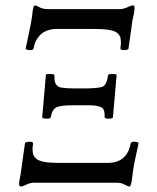

<svg xmlns="http://www.w3.org/2000/svg" viewBox="-20 -672 572 700"><path d="M186.5 -566.4Q139.6 -566.4 116.7 -532.7Q106.4 -517.6 102.5 -496.1Q101.6 -489.3 89.8 -489.3Q78.1 -489.3 73.2 -494.1Q76.2 -508.8 82.5 -537.1Q94.2 -588.9 97.7 -620.6Q101.1 -652.3 106.9 -652.3Q112.3 -652.3 124 -645.5Q135.7 -638.7 156.2 -638.7H413.1Q430.7 -638.7 444.3 -645.5Q458 -652.3 465.8 -652.3Q476.6 -652.3 462.9 -597.7L448.2 -493.2Q443.4 -489.3 431.2 -489.3Q418.9 -489.3 418.9 -496.1L420.9 -512.7Q420.9 -527.3 418.9 -535.2Q417 -543 408.2 -551.3Q392.1 -566.4 325.2 -566.4ZM253.9 -349.6H284.2Q340.8 -349.6 355 -356.4Q369.1 -363.3 374 -397.5Q375 -402.3 388.7 -402.3Q402.3 -402.3 405.3 -399.4L391.6 -243.2Q387.7 -239.3 374.5 -239.3Q361.3 -239.3 361.3 -246.1Q363.3 -275.4 347.7 -281.7Q332 -288.1 307.1 -288.1H243.7Q205.1 -288.1 188 -281.7Q170.9 -275.4 165 -245.1Q164.1 -239.3 150.9 -239.3Q137.7 -239.3 133.8 -243.2L147.5 -400.4Q149.4 -402.3 164.1 -402.3Q178.7 -402.3 178.7 -396.5Q175.8 -356.9 204.1 -352.5Q222.7 -349.6 253.9 -349.6ZM194.3 -78.1H372.1Q443.4 -78.1 456.1 -148.4Q458 -155.3 469.2 -155.3Q480.5 -155.3 485.4 -150.4Q482.4 -135.7 476.1 -107.4Q466.3 -64.5 462.4 -28.3Q458.5 7.8 452.1 7.8Q446.3 7.8 434.6 1Q422.9 -5.9 402.3 -5.9H106.4Q89.8 -5.9 76.2 1Q62.5 7.8 57.1 7.8Q51.8 7.8 50.3 3.9Q48.8 0 49.8 -6.3Q50.8 -12.7 51.8 -19Q52.7 -25.4 54.7 -34.2Q56.6 -43 56.6 -46.9L71.3 -151.4Q77.1 -155.3 88.9 -155.3Q100.6 -155.3 100.6 -148.4L98.6 -131.8Q98.6 -117.2 101.1 -109.4Q103.5 -101.6 112.3 -93.3Q128.4 -78.1 194.3 -78.1Z"/></svg>

Font: CrimsonText-Roman
Style: Roman
Weight: 400
Version: Version 0.13